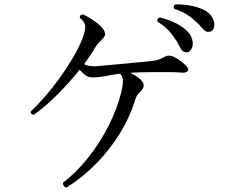

<svg xmlns="http://www.w3.org/2000/svg" viewBox="-20 -817 1040 868"><path d="M281 31Q273 30 268.5 23.5Q264 17 265 9Q325 -37 378 -103.5Q431 -170 470.5 -247.5Q510 -325 529 -403Q535 -430 536 -449Q537 -468 523 -484Q484 -479 452 -472Q428 -468 406 -467Q384 -466 371 -474Q353 -486 340 -502Q296 -446 240 -390Q184 -334 133 -298Q126 -298 122 -302.5Q118 -307 119 -313Q149 -341 183 -380Q217 -419 249.5 -464Q282 -509 309.5 -555.5Q337 -602 353 -644Q365 -674 365.5 -695Q366 -716 341 -736Q339 -750 355 -752Q372 -745 397 -728.5Q422 -712 437 -697Q469 -664 444 -642Q431 -629 424.5 -622Q418 -615 407 -597Q388 -564 360 -527Q383 -515 419 -518Q462 -522 508.5 -526Q555 -530 598 -534.5Q641 -539 672 -542Q689 -544 701 -549Q713 -554 726 -561Q736 -566 745 -565.5Q754 -565 763 -561Q780 -554 795 -542.5Q810 -531 819 -522Q836 -506 828.5 -496Q821 -486 796 -489Q778 -491 750 -491Q722 -491 698 -491Q693 -491 688 -491Q683 -491 679 -491Q619 -491 569 -488Q581 -482 591.5 -475.5Q602 -469 609 -463Q643 -436 621 -410Q609 -397 602.5 -389.5Q596 -382 590 -362Q567 -287 522 -214Q477 -141 415.5 -78Q354 -15 281 31ZM935 -676Q927 -672 917 -673.5Q907 -675 895 -689Q870 -718 840 -741Q810 -764 768 -777Q764 -782 765.5 -788Q767 -794 772 -797Q802 -798 836 -792.5Q870 -787 898.5 -774Q927 -761 940 -737Q951 -717 948.5 -699Q946 -681 935 -676ZM829 -581Q821 -579 811.5 -583Q802 -587 794 -603Q776 -638 753 -667Q730 -696 692 -719Q689 -735 702 -738Q731 -732 762.5 -718Q794 -704 818 -684Q842 -664 849 -638Q855 -616 847.5 -599.5Q840 -583 829 -581Z"/></svg>

Font: Zen Old Mincho
Style: Regular
Weight: 400
Designer: Yoshimichi Ohira
Foundry: Positype
Version: Version 1.001